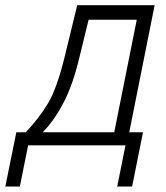

<svg xmlns="http://www.w3.org/2000/svg" viewBox="-67 -548 627 724"><path d="M30.3 -49.3Q80.1 -102.1 114 -158.4Q147.9 -214.8 177.7 -337.4L224.1 -528.3H516.1L420.4 -49.3H472.2L431.2 155.3H375L406.2 0H39.1L7.8 155.3H-46.9L-5.4 -49.3ZM233.9 -337.4Q209 -231.4 173.8 -163.1Q138.7 -94.7 94.2 -49.3H363.8L448.7 -473.6H267.1Z"/></svg>

Font: Franko
Style: Light Italic
Weight: 300
Designer: Google
Version: Version 1.200310; 2013